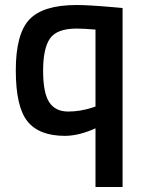

<svg xmlns="http://www.w3.org/2000/svg" viewBox="-20 -531 575 766"><path d="M239 11Q136 11 89.5 -47Q43 -105 43 -250.5Q43 -396 97.5 -453.5Q152 -511 286 -511Q335 -511 436 -502L469 -499V215H361V-19Q294 11 239 11ZM286 -417Q207 -417 179.5 -377.5Q152 -338 152 -249Q152 -160 176.5 -123Q201 -86 252 -86Q299 -86 346 -101L361 -106V-413Q313 -417 286 -417Z"/></svg>

Font: Titillium Web[RUS by Daymarius]
Style: Regular
Weight: 600
Designer: Cyrillization by Daymarius
Foundry: Cyrillization by Daymarius
Version: Version 1.002 September 11, 2018